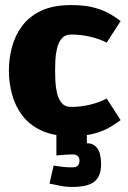

<svg xmlns="http://www.w3.org/2000/svg" viewBox="-20 -528 503 756"><path d="M259 8Q190 8 143 -14Q96 -36 68 -73Q40 -110 27.5 -156Q15 -202 15 -250Q15 -298 27.5 -344Q40 -390 68 -427Q96 -464 143 -486Q190 -508 260 -508Q317 -508 354.5 -497Q392 -486 416 -471.5Q440 -457 455 -445L400 -360Q372 -375 335 -383.5Q298 -392 260 -392Q236 -392 223 -376.5Q210 -361 204.5 -337.5Q199 -314 198 -290.5Q197 -267 197 -250Q197 -233 198 -209Q199 -185 204.5 -161.5Q210 -138 223 -122.5Q236 -107 260 -107Q298 -107 335 -116Q372 -125 400 -140L455 -55Q440 -44 416 -29Q392 -14 354.5 -3Q317 8 260 8H259ZM265 80Q258 80 239.5 81Q221 82 202 84V0H322V36Q348 36 363 55.5Q378 75 378 120Q378 165 352.5 186.5Q327 208 265 208Q237 208 217.5 203.5Q198 199 175 195L191 124Q210 127 226.5 129Q243 131 265 131Q293 131 293 105Q293 80 265 80Z"/></svg>

Font: Epunda Sans Black
Style: Regular
Weight: 900
Designer: Simon Atzbach
Foundry: typofactur
Version: Version 2.204; ttfautohint (v1.8.4.7-5d5b)